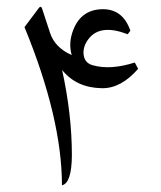

<svg xmlns="http://www.w3.org/2000/svg" viewBox="-20 -553 474 566"><path d="M162.6 -6.8Q162.6 -204.1 52.2 -473.1L95.2 -530.3L98.1 -532.7Q102.1 -533.7 104 -527.8L127.9 -455.1Q142.1 -412.6 191.4 -390.6Q180.7 -427.7 196.8 -466.8Q220.7 -525.9 284.2 -525.9Q342.8 -525.4 364.3 -462.4L356.4 -452.1Q277.8 -482.4 243.2 -440.9Q226.1 -420.4 226.1 -397.9Q226.6 -368.2 252.9 -360.8Q305.2 -345.7 377.4 -368.7L387.2 -350.1Q336.4 -292 280.8 -293Q205.6 -293.9 163.1 -346.7Q191.9 -215.3 191.9 -95.7Q191.4 -12.7 162.6 -6.8Z"/></svg>

Font: Parastoo Print
Style: Print
Weight: 400
Foundry: Saber Rastikerdar (saber.rastikerdar@gmail.com)
Version: Version 1.0.0-alpha5